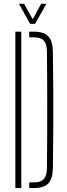

<svg xmlns="http://www.w3.org/2000/svg" viewBox="-20 -962 343 982"><path d="M58.5 0V-800H89V0ZM129.5 0V-29H153Q188.5 -29 204 -46Q219.5 -63 220 -101Q221 -176 221.2 -250.8Q221.5 -325.5 221.5 -400Q221.5 -474.5 221.2 -549.5Q221 -624.5 220 -699.5Q219.5 -737.5 204.2 -754.2Q189 -771 154 -771H129.5V-800H154Q204.5 -800 227 -776.2Q249.5 -752.5 250.5 -698Q252 -591.5 252.5 -495.5Q253 -399.5 252.5 -304Q252 -208.5 250.5 -102.5Q249.5 -47.5 227 -23.8Q204.5 0 153 0ZM134 -840 77 -942.5H103L147.5 -863.5L190.5 -942.5H217L159.5 -840Z"/></svg>

Font: Big Shoulders Stencil Display Thin ExtraLight
Style: Regular
Weight: 250
Version: Version 2.001